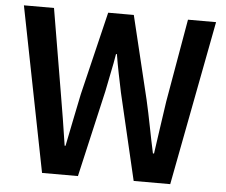

<svg xmlns="http://www.w3.org/2000/svg" viewBox="-52 -799 1008 858"><g transform="rotate(5 452.0 -369.5)"><path d="M167 0 21 -739H156L219 -366Q229 -308 238.5 -249Q248 -190 257 -130H261Q273 -190 285 -249Q297 -308 309 -366L399 -739H514L604 -366Q617 -309 628.5 -249.5Q640 -190 653 -130H658Q666 -190 675 -249Q684 -308 692 -366L757 -739H883L742 0H578L487 -388Q478 -431 469.5 -473Q461 -515 454 -558H450Q443 -515 434 -473Q425 -431 417 -388L328 0Z"/></g></svg>

Font: Noto Sans TC SemiBold
Style: Regular
Weight: 600
Designer: Ryoko NISHIZUKA  (kana, bopomofo & ideographs); Paul D. Hunt (Latin, Greek & Cyrillic); Sandoll Communications , Soo-you
Foundry: Adobe
Version: Version 2.004-H2;hotconv 1.0.118;makeotfexe 2.5.65603